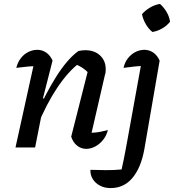

<svg xmlns="http://www.w3.org/2000/svg" viewBox="-20 -752 887 979"><path d="M343 -55 430 -398 436 -376Q416 -396 400 -406.5Q384 -417 361 -426L384 -430Q327 -387 271.5 -304Q216 -221 169 -106L157 -146Q182 -207 210 -261.5Q238 -316 266.5 -361Q295 -406 323.5 -439Q352 -472 380 -492Q390 -494 398.5 -495Q407 -496 415 -496Q462 -496 490.5 -469Q519 -442 519 -400Q519 -393 518.5 -385.5Q518 -378 515 -370L447 -75Q473 -76 492 -80Q511 -84 530 -89Q523 -60 505.5 -38.5Q488 -17 465.5 -5Q443 7 420 7Q394 7 373.5 -9Q353 -25 343 -55ZM59 0 161 -463 176 -416Q150 -415 125.5 -413Q101 -411 63 -406Q70 -434 86 -455Q102 -476 124.5 -487Q147 -498 170 -498Q195 -498 215.5 -484Q236 -470 248 -443L199 -251L208 -248L159 0ZM730 -417Q697 -416 667 -413Q637 -410 610 -406Q616 -434 632.5 -455Q649 -476 671 -487Q693 -498 716 -498Q741 -498 761.5 -484Q782 -470 794 -443ZM794 -443 716 9Q699 103 655.5 155Q612 207 544 207Q513 207 489.5 194.5Q466 182 453 161Q440 140 441 114Q476 115 518.5 115.5Q561 116 600 112Q607 81 612 56Q617 31 621.5 6.5Q626 -18 631 -45L704 -448ZM796 -732Q816 -714 830 -690Q844 -666 847 -641Q831 -621 807 -607Q783 -593 757 -589Q737 -605 723 -629.5Q709 -654 704 -680Q722 -700 746 -714Q770 -728 796 -732Z"/></svg>

Font: Piazzolla Thin SemiBold
Style: Italic
Weight: 600
Italic angle: -11.3°
Version: Version 2.005